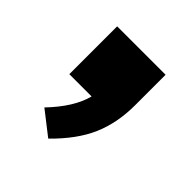

<svg xmlns="http://www.w3.org/2000/svg" viewBox="-98 -237 457 457"><g transform="rotate(45 131.0 -8.5)"><path d="M212 -161V-58Q212 1 191.5 48.5Q171 96 122 144L63 98Q112 47 124 0H49V-161Z"/></g></svg>

Font: Muli ExtraBold
Style: Regular
Weight: 800
Designer: Vernon Adams
Foundry: Vernon Adams
Version: Version 2.000